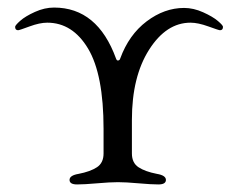

<svg xmlns="http://www.w3.org/2000/svg" viewBox="-20 -485 630 508"><path d="M254 -79V-144Q254 -288 213 -356.5Q172 -425 105 -425Q85 -425 58 -415Q31 -405 28 -405Q20 -405 20 -414Q20 -418 33.5 -430Q47 -442 72.5 -453.5Q98 -465 123 -465Q238 -465 287 -330Q289 -324 293 -325Q297 -326 298 -330Q321 -393 368 -428.5Q415 -464 467 -464Q492 -464 517.5 -452.5Q543 -441 556.5 -429.5Q570 -418 570 -414Q570 -405 562 -405Q559 -405 531.5 -415Q504 -425 484 -425Q420 -425 374.5 -353.5Q329 -282 329 -168V-79Q329 -54 346.5 -42.5Q364 -31 395 -25Q419 -21 419 -9Q419 3 399 3Q380 3 346.5 0Q313 -3 292 -3Q271 -3 237 0Q203 3 184 3Q164 3 164 -9Q164 -21 188 -25Q219 -31 236.5 -42.5Q254 -54 254 -79Z"/></svg>

Font: EB Garamond SC 12
Style: Regular
Weight: 400
Version: Version 0.016 ; ttfautohint (v0.97) -l 8 -r 50 -G 200 -x 0 -